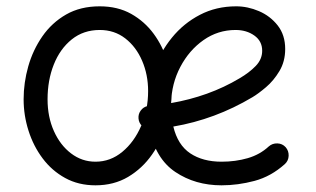

<svg xmlns="http://www.w3.org/2000/svg" viewBox="-20 -545 978 595"><path d="M862.8 -36.6Q819.8 2 768.6 15.6Q717.3 29.3 666.5 29.3Q585 29.3 523.4 -12Q461.9 -53.2 443.4 -144.5Q429.7 -145 419.9 -154.8Q410.2 -164.6 409.2 -178.2Q408.2 -191.9 416.3 -202.6Q424.3 -213.4 437 -216.3Q437.5 -273.4 457 -328.6Q476.6 -383.8 512.7 -428.2Q548.8 -472.7 599.4 -499Q649.9 -525.4 711.9 -525.4Q747.6 -525.4 782.5 -510.5Q817.4 -495.6 840.6 -466.1Q863.8 -436.5 863.8 -393.1Q863.8 -354.5 845.9 -324.7Q828.1 -294.9 804.2 -274.7Q780.3 -254.4 762.2 -243.7Q646.5 -174.8 517.1 -152.8Q530.8 -95.7 569.6 -69.8Q608.4 -43.9 666.5 -43.9Q710 -43.9 747.8 -54.9Q785.6 -65.9 813 -91.3Q824.2 -101.1 839.6 -100.6Q855 -100.1 865.2 -88.9Q875 -77.6 874.5 -62.3Q874 -46.9 862.8 -36.6ZM710 -452.1Q655.3 -452.1 610.6 -420.7Q565.9 -389.2 538.8 -337.6Q511.7 -286.1 510.3 -225.6Q567.4 -235.4 621.1 -254.6Q674.8 -273.9 722.2 -302.2Q752.4 -319.8 772.5 -340.6Q792.5 -361.3 792.5 -387.7Q792.5 -417.5 768.3 -434.8Q744.1 -452.1 710 -452.1ZM289.1 -525.4Q344.7 -525.4 386.5 -502Q428.2 -478.5 456.3 -440.2Q484.4 -401.9 498.3 -355.5Q512.2 -309.1 512.2 -262.7Q512.2 -211.4 496.6 -159.9Q481 -108.4 450.9 -65.7Q420.9 -22.9 377 3.2Q333 29.3 275.9 29.3Q223.1 29.3 181.9 6.6Q140.6 -16.1 112.1 -54.2Q83.5 -92.3 68.4 -139.9Q53.2 -187.5 53.2 -237.3Q53.2 -288.6 67.6 -339.4Q82 -390.1 111.3 -432.4Q140.6 -474.6 184.8 -500Q229 -525.4 289.1 -525.4ZM289.1 -452.1Q238.8 -452.1 202.4 -422.9Q166 -393.6 146.7 -345Q127.4 -296.4 127.4 -237.3Q127.4 -182.6 147 -138.9Q166.5 -95.2 200.2 -69.6Q233.9 -43.9 275.9 -43.9Q322.3 -43.9 359.1 -74.5Q396 -105 417.5 -155Q439 -205.1 439 -262.7Q439 -313.5 420.4 -356.7Q401.9 -399.9 368.2 -426Q334.5 -452.1 289.1 -452.1Z"/></svg>

Font: Mikhak-DS2-FD Regular
Style: Regular
Weight: 400
Designer: Amin Abedi
Version: Version 3.4